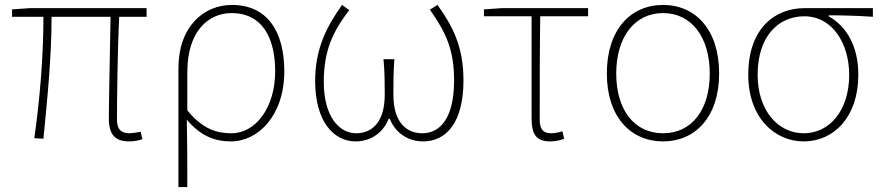

<svg xmlns="http://www.w3.org/2000/svg" viewBox="-20 -560 3570 778"><path d="M503 13C526 13 541 9 557 4L550 -26C527 -22 514 -20 505 -20C470 -20 454 -37 454 -75C454 -146 456 -351 463 -492H574V-527H101L29 -522V-492H156C156 -330 141 -154 119 0L156 2C171 -152 189 -327 189 -492H428C426 -355 421 -153 421 -81C421 -14 447 13 503 13Z M703 198H739C739 92 739 31 737 -75C793 -9 850 13 916 13C1026 13 1132 -92 1132 -271C1132 -434 1062 -540 920 -540C805 -540 703 -452 703 -283ZM918 -20C861 -20 802 -35 739 -113V-268C739 -435 826 -507 918 -507C1044 -507 1095 -405 1095 -271C1095 -124 1016 -20 918 -20Z M1421 13C1478 13 1531 -18 1555 -79H1559C1584 -18 1636 13 1695 13C1787 13 1858 -62 1858 -234C1858 -368 1817 -450 1753 -540L1722 -521C1787 -428 1820 -359 1820 -234C1820 -85 1766 -20 1691 -20C1635 -20 1574 -55 1574 -177C1574 -217 1574 -267 1578 -320H1534C1539 -267 1539 -217 1539 -177C1539 -55 1479 -20 1423 -20C1353 -20 1292 -90 1292 -228C1292 -356 1329 -432 1395 -519L1366 -540C1304 -453 1257 -363 1257 -232C1257 -65 1334 13 1421 13Z M2210 13C2233 13 2255 7 2266 2L2259 -28C2246 -24 2229 -20 2213 -20C2180 -20 2167 -37 2167 -75C2167 -215 2167 -353 2169 -494H2363V-527H2013L1941 -522V-494H2134V-81C2134 -14 2154 13 2210 13Z M2667 13C2797 13 2894 -86 2894 -262C2894 -441 2797 -540 2667 -540C2536 -540 2439 -441 2439 -262C2439 -86 2536 13 2667 13ZM2667 -20C2550 -20 2477 -115 2477 -262C2477 -408 2550 -507 2667 -507C2783 -507 2856 -408 2856 -262C2856 -115 2783 -20 2667 -20Z M3237 13C3357 13 3458 -84 3458 -257C3458 -371 3412 -452 3338 -494V-498C3399 -498 3456 -496 3517 -492V-527H3240C3120 -527 3012 -445 3012 -257C3012 -84 3118 13 3237 13ZM3237 -20C3132 -20 3050 -113 3050 -257C3050 -413 3134 -494 3239 -494C3355 -494 3421 -381 3421 -257C3421 -113 3342 -20 3237 -20Z"/></svg>

Font: Genne Gothic ExtraLight
Style: Regular
Weight: 250
Designer: Ryoko NISHIZUKA (kana & ideographs); Paul D. Hunt (Latin, Greek & Cyrillic); Wenlong ZHANG (bopomofo); Sandoll Communica
Foundry: Adobe Systems Incorporated
Version: Version 1.004;PS 1.004;hotconv 16.6.51;makeotf.lib2.5.65220